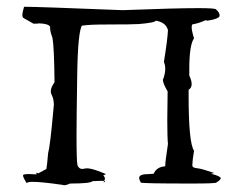

<svg xmlns="http://www.w3.org/2000/svg" viewBox="-20 -541 718 567"><path d="M170 6Q176 6 187 1Q248 1 253 -6L279 -7Q288 -7 291 -6Q287 -2 286 -2Q286 -4 289 -10L290 -13Q290 -17 285 -24Q292 -25 292 -26Q292 -27 288 -29Q284 -31 270 -36Q248 -44 236 -44L223 -42Q214 -42 209 -52Q206 -63 206 -141Q206 -188 208 -319.5Q210 -451 223 -467L217 -465H219Q222 -465 238.5 -467Q255 -469 346 -469H357L390 -470Q438 -474 440 -480Q470 -475 476 -452Q475 -426 464 -358Q468 -349 468 -338Q468 -323 461 -305Q461 -295 475 -271L474 -187Q474 -135 476 -116Q468 -63 468 -52V-50Q442 -48 434 -28L422 -27H420Q391 -27 391 -16Q391 -10 396 -2H395Q395 1 544 1Q619 1 619 -2Q632 -10 632 -15Q632 -17 625.5 -20.5Q619 -24 603 -28L613 -30Q575 -43 563.5 -44Q552 -45 549 -49Q548 -50 548 -54Q548 -65 553 -96Q537 -119 537 -259V-276Q546 -281 546 -293Q546 -303 539 -318V-337Q539 -408 553 -428Q546 -450 546 -461Q546 -466 548 -469Q567 -472 586 -481H592Q592 -480 587 -479Q628 -485 628.5 -494.5Q629 -504 618 -513Q618 -517 566 -517Q499 -517 342 -511Q89 -521 56 -521H51Q46 -504 46 -496Q46 -490 50 -487.5Q54 -485 79 -471Q93 -471 96 -472Q123 -471 128 -462V-458Q128 -448 135 -429Q140 -402 141 -298Q130 -283 130 -271Q130 -265 133 -260Q139 -248 139 -232L138 -220Q128 -109 122 -88Q119 -52 117 -42L93 -29L88 -31Q87 -31 87 -30L88 -26L65 -27Q48 -27 48 -23Q48 -17 59 0Q61 -4 77 -4Q103 -4 165 5Q167 6 170 6Z"/></svg>

Font: Xiaobo Songti 小帛宋体
Style: Regular
Weight: 400
Version: Version 1.501;March 17, 2024;FontCreator 14.0.0.2814 64-bit